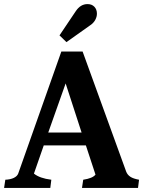

<svg xmlns="http://www.w3.org/2000/svg" viewBox="-24 -919 700 939"><path d="M65 -70 276 -667H380L593 -80Q599 -64 613.5 -54.5Q628 -45 656 -40L651 0H377L383 -40Q429 -47 443 -65L396 -208H190L142 -70Q170 -47 227 -40L222 0H-4L2 -40Q27 -41 43.5 -49Q60 -57 65 -70ZM375 -271 297 -511 212 -271ZM347 -865Q370 -899 404 -899Q425 -899 437.5 -886Q450 -873 450 -852Q450 -837 442 -822Q434 -807 418 -796L301 -713L267 -746Z"/></svg>

Font: Caladea
Style: Bold
Weight: 700
Designer: Carolina Giovagnoli and Andres Torresi
Foundry: Carolina Giovagnoli & Andres Torresi
Version: Version 1.001